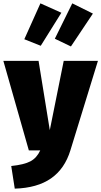

<svg xmlns="http://www.w3.org/2000/svg" viewBox="-35 -897 604 1145"><path d="M385 -1Q351 110 269 167Q187 224 53 228L32 93Q109 85 146.5 65Q184 45 205 0H137L-15 -534H195L262 -121L345 -534H549ZM206 -877 331 -821 208 -624 110 -663ZM396 -877 519 -816 388 -620 292 -666Z"/></svg>

Font: Fira Sans Black
Style: Regular
Weight: 900
Designer: Carrois Corporate & Edenspiekermann AG
Foundry: Carrois Corporate GbR & Edenspiekermann AG
Version: Version 4.203